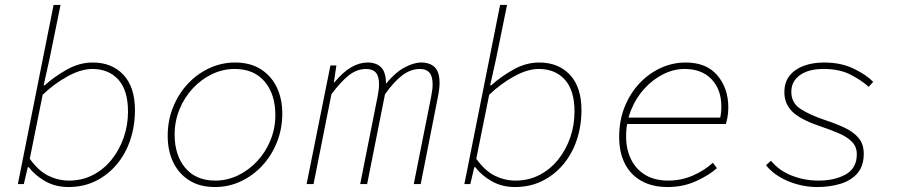

<svg xmlns="http://www.w3.org/2000/svg" viewBox="-20 -742 3640 774"><path d="M256 12Q204 12 163 -11Q122 -34 96 -68H92L76 0H52L196 -722H224L180 -506L156 -398H160Q199 -433 249.5 -461.5Q300 -490 354 -490Q431 -490 477.5 -440.5Q524 -391 524 -298Q524 -234 505 -177.5Q486 -121 450 -78.5Q414 -36 365 -12Q316 12 256 12ZM258 -14Q311 -14 354.5 -36.5Q398 -59 429.5 -98Q461 -137 478.5 -187Q496 -237 496 -292Q496 -378 457 -421Q418 -464 352 -464Q307 -464 253 -434.5Q199 -405 152 -360L100 -102Q135 -53 175 -33.5Q215 -14 258 -14Z M846 12Q786 12 743.5 -14.5Q701 -41 678.5 -87.5Q656 -134 656 -194Q656 -256 677.5 -309.5Q699 -363 736.5 -403.5Q774 -444 823.5 -467Q873 -490 928 -490Q988 -490 1030.5 -463.5Q1073 -437 1095.5 -390.5Q1118 -344 1118 -284Q1118 -223 1096.5 -169Q1075 -115 1037.5 -74.5Q1000 -34 951 -11Q902 12 846 12ZM848 -14Q896 -14 939.5 -35Q983 -56 1017 -92.5Q1051 -129 1070.5 -177Q1090 -225 1090 -278Q1090 -362 1047 -413Q1004 -464 926 -464Q878 -464 834.5 -443Q791 -422 757 -385.5Q723 -349 703.5 -301Q684 -253 684 -200Q684 -116 727 -65Q770 -14 848 -14Z M1216 0 1312 -478H1336L1326 -410H1328Q1363 -452 1396 -471Q1429 -490 1462 -490Q1497 -490 1516.5 -470.5Q1536 -451 1536 -404L1524 -390Q1569 -447 1608 -468.5Q1647 -490 1678 -490Q1713 -490 1732.5 -471Q1752 -452 1752 -408Q1752 -396 1750.5 -383Q1749 -370 1745 -350L1676 0H1648L1718 -352Q1721 -367 1722.5 -379.5Q1724 -392 1724 -402Q1724 -435 1711 -449.5Q1698 -464 1673 -464Q1636 -464 1602 -438.5Q1568 -413 1532 -362L1460 0H1432L1502 -352Q1505 -367 1506.5 -379.5Q1508 -392 1508 -402Q1508 -435 1495 -449.5Q1482 -464 1456 -464Q1419 -464 1386.5 -438.5Q1354 -413 1316 -362L1244 0Z M2056 12Q2004 12 1963 -11Q1922 -34 1896 -68H1892L1876 0H1852L1996 -722H2024L1980 -506L1956 -398H1960Q1999 -433 2049.5 -461.5Q2100 -490 2154 -490Q2231 -490 2277.5 -440.5Q2324 -391 2324 -298Q2324 -234 2305 -177.5Q2286 -121 2250 -78.5Q2214 -36 2165 -12Q2116 12 2056 12ZM2058 -14Q2111 -14 2154.5 -36.5Q2198 -59 2229.5 -98Q2261 -137 2278.5 -187Q2296 -237 2296 -292Q2296 -378 2257 -421Q2218 -464 2152 -464Q2107 -464 2053 -434.5Q1999 -405 1952 -360L1900 -102Q1935 -53 1975 -33.5Q2015 -14 2058 -14Z M2672 12Q2610 12 2566 -12.5Q2522 -37 2499 -82.5Q2476 -128 2476 -190Q2476 -255 2497.5 -309.5Q2519 -364 2556.5 -404.5Q2594 -445 2642.5 -467.5Q2691 -490 2744 -490Q2828 -490 2872 -438Q2916 -386 2916 -309Q2916 -287 2912.5 -268.5Q2909 -250 2906 -242H2500L2506 -268H2908L2882 -262Q2885 -274 2886.5 -287Q2888 -300 2888 -312Q2888 -381 2848.5 -422.5Q2809 -464 2740 -464Q2696 -464 2654 -443Q2612 -422 2578 -385Q2544 -348 2524 -298.5Q2504 -249 2504 -192Q2504 -140 2524 -99.5Q2544 -59 2582 -36.5Q2620 -14 2674 -14Q2727 -14 2773.5 -34.5Q2820 -55 2854 -86L2870 -64Q2839 -36 2786.5 -12Q2734 12 2672 12Z M3273 12Q3235 12 3195.5 1.5Q3156 -9 3122.5 -29Q3089 -49 3068 -76L3088 -94Q3121 -54 3172 -34Q3223 -14 3280 -14Q3345 -14 3389.5 -39Q3434 -64 3434 -120Q3434 -151 3414 -171Q3394 -191 3359.5 -205.5Q3325 -220 3281 -235Q3205 -261 3173.5 -292.5Q3142 -324 3142 -370Q3142 -411 3163.5 -437.5Q3185 -464 3221 -477Q3257 -490 3302 -490Q3370 -490 3421 -465.5Q3472 -441 3500 -412L3482 -392Q3452 -419 3408 -441.5Q3364 -464 3300 -464Q3239 -464 3204.5 -439Q3170 -414 3170 -372Q3170 -327 3207 -303Q3244 -279 3303 -259Q3349 -244 3385 -227Q3421 -210 3441.5 -185.5Q3462 -161 3462 -122Q3462 -73 3436.5 -43.5Q3411 -14 3368 -1Q3325 12 3273 12Z"/></svg>

Font: Source Code Pro ExtraLight ExtraLight
Style: Italic
Weight: 250
Italic angle: -11°
Monospace: yes
Version: Version 1.016;hotconv 1.0.116;makeotfexe 2.5.65601